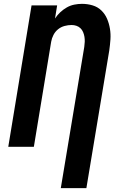

<svg xmlns="http://www.w3.org/2000/svg" viewBox="-20 -763 640 998"><path d="M296 215 418 -519Q420 -532 420.5 -545.5Q421 -559 419 -571.5Q417 -584 412 -596Q407 -608 398 -616.5Q389 -625 377 -629Q365 -633 352 -633Q334 -633 315.5 -628Q297 -623 282 -611Q267 -599 258 -581.5Q249 -564 246 -546L156 0H23L144 -735H277L266 -667Q278 -685 293.5 -699.5Q309 -714 327.5 -724.5Q346 -735 366.5 -739Q387 -743 406 -743Q435 -743 461.5 -735Q488 -727 507 -708.5Q526 -690 536.5 -665.5Q547 -641 551.5 -613.5Q556 -586 554 -557.5Q552 -529 548 -501L429 215Z"/></svg>

Font: Iosevka Aile Extrabold Oblique
Style: Regular
Weight: 800
Italic angle: -9°
Designer: Belleve Invis
Foundry: Belleve Invis
Version: Version 31.1.0; ttfautohint (v1.8.4)